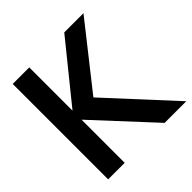

<svg xmlns="http://www.w3.org/2000/svg" viewBox="-194 -909 1067 1067"><g transform="rotate(-45 339.5 -375.0)"><path d="M504 0 190 -339V0H60V-750H190V-410L465 -750H616L324 -380L674 0Z"/></g></svg>

Font: Oakes Grotesk
Style: Bold
Weight: 600
Designer: Samuel Oakes
Foundry: Samuel Oakes
Version: Version 1.000;PS 001.000;hotconv 1.0.88;makeotf.lib2.5.64775